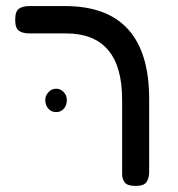

<svg xmlns="http://www.w3.org/2000/svg" viewBox="-20 -602 585 632"><path d="M427 10Q399 10 390.5 -1.5Q382 -13 382 -29V-274Q382 -492 197 -492H76Q55 -492 42.5 -500.5Q30 -509 30 -537Q30 -565 42.5 -573.5Q55 -582 75 -582H194Q471 -582 471 -276V-36Q471 -16 462.5 -3Q454 10 427 10ZM165 -233Q149 -233 139 -244.5Q129 -256 129 -273Q129 -287 139.5 -298.5Q150 -310 165 -310Q179 -310 189.5 -299Q200 -288 200 -273Q200 -255 190 -244Q180 -233 165 -233Z"/></svg>

Font: Fredoka
Style: Regular
Weight: 400
Designer: Ben Nathan
Foundry: Milena B. Brandão, Ben Nathan
Version: Version 2.001